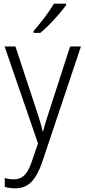

<svg xmlns="http://www.w3.org/2000/svg" viewBox="-20 -785 463 1046"><path d="M5 -532H64L175 -196Q189 -154 198 -124.5Q207 -95 212 -70H215Q221 -95 231 -127Q241 -159 253 -195L362 -532H421L210 98Q186 169 152 205Q118 241 62 241Q46 241 32.5 239Q19 237 6 233V184Q17 188 29.5 190Q42 192 55 192Q91 192 114 168.5Q137 145 155 90L187 -4ZM340 -757Q325 -736 301 -708Q277 -680 250 -652.5Q223 -625 200 -606H163V-616Q192 -649 223 -690Q254 -731 274 -765H340Z"/></svg>

Font: Noto Sans Myanmar SemiCondensed Light
Style: Regular
Weight: 300
Width: 4
Designer: Monotype Design Team
Foundry: Monotype Imaging Inc.
Version: Version 2.107; ttfautohint (v1.8.4.7-5d5b)